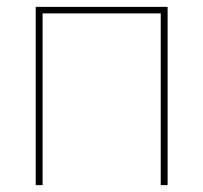

<svg xmlns="http://www.w3.org/2000/svg" viewBox="-20 -539 592 559"><path d="M468 -519V0H448V-500H104V0H84V-519Z"/></svg>

Font: Raleway
Style: Thin
Weight: 100
Designer: Matt McInerney, Pablo Impallari, Rodrigo Fuenzalida
Foundry: Matt McInerney, Pablo Impallari, Rodrigo Fuenzalida
Version: Version 3.000